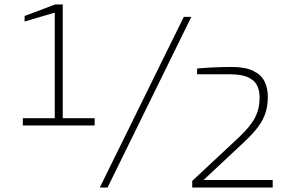

<svg xmlns="http://www.w3.org/2000/svg" viewBox="-20 -846 1315 866"><path d="M430 0 809 -770H843L465 0ZM847 0V-30L1058 -227Q1110 -276 1130.5 -316Q1151 -356 1151 -407Q1151 -436 1140 -459.5Q1129 -483 1099.5 -497Q1070 -511 1015 -511H869V-537Q902 -540 943 -542Q984 -544 1024 -544Q1086 -544 1122 -526.5Q1158 -509 1173 -479Q1188 -449 1188 -410Q1188 -371 1178 -338.5Q1168 -306 1145 -275Q1122 -244 1084 -208L898 -34H1210V0ZM227 -280V-789L91 -749V-774L229 -826H263V-280ZM83 -280V-313H407V-280Z"/></svg>

Font: Exo Thin ExtraLight
Style: Regular
Weight: 250
Version: Version 2.000